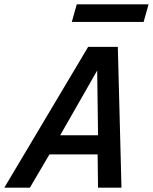

<svg xmlns="http://www.w3.org/2000/svg" viewBox="-52 -873 711 893"><path d="M178 -155 87 0H-32L358 -655H496L513 0H404L402 -155ZM400 -545 228 -244H404ZM616 -771H282L305 -853H639Z"/></svg>

Font: Intel One Mono Medium
Style: Italic
Weight: 500
Italic angle: -16°
Monospace: yes
Designer: Fred Shallcrass
Foundry: Frere-Jones Type LLC
Version: Version 1.400;hotconv 1.1.0;makeotfexe 2.6.0;FJTRelease1.4